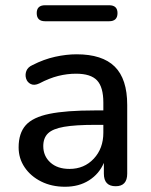

<svg xmlns="http://www.w3.org/2000/svg" viewBox="-20 -703 575 732"><path d="M152 -622Q120 -622 120 -653Q120 -683 152 -683H396Q428 -683 428 -653Q428 -622 396 -622ZM228 9Q177 9 137 -11Q97 -31 74 -65Q51 -99 51 -141Q51 -195 78 -225.5Q105 -256 168.5 -269Q232 -282 341 -282H374V-312Q374 -371 350 -396.5Q326 -422 270 -422Q236 -422 202 -413.5Q168 -405 130 -385Q111 -376 97.5 -382.5Q84 -389 79.5 -403.5Q75 -418 80.5 -432.5Q86 -447 104 -455Q147 -477 190 -486.5Q233 -496 272 -496Q370 -496 417.5 -449Q465 -402 465 -303V-41Q465 7 421 7Q376 7 376 -41V-82Q358 -40 319.5 -15.5Q281 9 228 9ZM374 -227H342Q267 -227 224 -219.5Q181 -212 163 -194.5Q145 -177 145 -146Q145 -108 172 -83.5Q199 -59 245 -59Q301 -59 337.5 -98Q374 -137 374 -197Z"/></svg>

Font: Chiron GoRound TC
Style: Regular
Weight: 400
Designer: Ryoko NISHIZUKA 西塚涼子 (kana, bopomofo & ideographs); Paul D. Hunt (Latin, Greek & Cyrillic); Sandoll Communications 산돌커뮤니
Foundry: Adobe
Version: Version 1.000;hotconv 1.1.1;makeotfexe 2.6.0